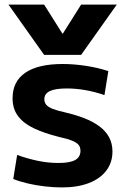

<svg xmlns="http://www.w3.org/2000/svg" viewBox="-20 -810 547 840"><path d="M17 -790H173L253 -663H255L335 -790H491L335 -570H173ZM251 10Q216 10 176.5 5.5Q137 1 101 -7.5Q65 -16 38 -27L55 -132Q103 -115 147.5 -106Q192 -97 236 -97Q286 -97 309 -110Q332 -123 332 -150Q332 -166 324 -176Q316 -186 295.5 -194.5Q275 -203 238 -211Q174 -227 128.5 -248.5Q83 -270 59 -302Q35 -334 35 -380Q35 -454 91 -492Q147 -530 254 -530Q303 -530 355.5 -522Q408 -514 454 -499L437 -394Q393 -409 352 -416Q311 -423 272 -423Q222 -423 198 -411.5Q174 -400 174 -376Q174 -362 182 -352Q190 -342 210 -334Q230 -326 266 -318Q313 -307 351 -292Q389 -277 416 -256.5Q443 -236 457.5 -209Q472 -182 472 -147Q472 -99 445 -63.5Q418 -28 368.5 -9Q319 10 251 10Z"/></svg>

Font: M PLUS 1
Style: Bold
Weight: 700
Designer: Coji Morishita
Foundry: UNDERFOREST DESIGN
Version: Version 1.001